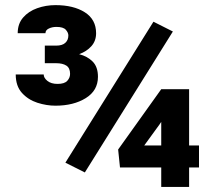

<svg xmlns="http://www.w3.org/2000/svg" viewBox="-20 -737 865 757"><path d="M661.6 -612.8 314.5 -57.1 237.8 -95.7 585 -651.4ZM764.6 -163.6V-76.7H725.6V0H615.7V-76.7H453.1L445.8 -147.5L615.7 -385.3H725.6V-163.6ZM548.8 -163.6H615.7V-256.3L608.4 -245.6ZM156.7 -487.8V-557.1H201.2Q225.6 -557.1 237.5 -568.1Q249.5 -579.1 249.5 -597.2Q249.5 -608.4 239.5 -619.6Q229.5 -630.9 202.6 -630.9Q185.5 -630.9 172.4 -624.5Q159.2 -618.2 159.2 -606H49.8Q49.8 -643.1 71 -667.7Q92.3 -692.4 126.5 -704.6Q160.6 -716.8 198.7 -716.8Q270 -716.8 314.5 -688.5Q358.9 -660.2 358.9 -606Q358.9 -575.7 340.3 -554.9Q321.8 -534.2 292 -523.4Q324.7 -515.1 345.5 -494.1Q366.2 -473.1 366.2 -434.1Q366.2 -379.9 318.1 -350.1Q270 -320.3 198.7 -320.3Q163.1 -320.3 127 -332Q90.8 -343.8 66.4 -370.8Q42 -397.9 42 -443.4H152.3Q152.3 -429.7 167 -418Q181.6 -406.2 207 -406.2Q234.4 -406.2 245.4 -418.5Q256.3 -430.7 256.3 -445.8Q256.3 -468.8 241.7 -478.3Q227.1 -487.8 201.2 -487.8Z"/></svg>

Font: Vazirmatn FD Black
Style: Regular
Weight: 900
Designer: Saber Rastikerdar
Foundry: Saber Rastikerdar
Version: Version 33.003